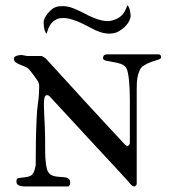

<svg xmlns="http://www.w3.org/2000/svg" viewBox="-20 -676 625 696"><path d="M73.2 0Q68.4 0 62.5 -0.5Q56.6 -1 51.5 -2.7Q46.4 -4.4 43 -7.8Q39.6 -11.2 39.6 -17.1Q39.6 -21.5 40.3 -24.9Q41 -28.3 45.4 -30.3Q61 -32.7 71.5 -33.7Q82 -34.7 89.4 -38.1Q96.7 -41.5 101.3 -50Q106 -58.6 109.4 -76.2Q109.4 -117.7 110.1 -161.6Q110.8 -205.6 112.8 -246.6Q113.8 -276.4 117.9 -304.4Q122.1 -332.5 122.1 -362.3Q122.1 -367.7 121.6 -370.1Q121.1 -372.6 118.7 -379.4Q117.2 -381.8 112.8 -388.4Q108.4 -395 103 -402.1Q97.7 -409.2 92.5 -415.8Q87.4 -422.4 85 -424.8Q80.1 -430.7 70.8 -434.3Q61.5 -438 52.5 -441.7Q43.5 -445.3 36.9 -450Q30.3 -454.6 30.3 -462.9Q30.3 -467.3 33.4 -470Q36.6 -472.7 41.3 -474.1Q45.9 -475.6 50.5 -476.1Q55.2 -476.6 58.1 -476.6Q59.1 -476.6 62 -476.1Q64.9 -475.6 68.4 -474.9Q71.8 -474.1 74.7 -473.6Q77.6 -473.1 79.1 -473.1H130.9Q133.3 -472.2 138.7 -469Q144 -465.8 146 -463.9Q183.1 -423.3 218.8 -384.3Q254.4 -345.2 289.3 -307.1Q324.2 -269 359.1 -231.4Q394 -193.8 429.7 -155.3Q432.1 -152.8 434.1 -150.9Q436 -149.4 438 -148.2Q439.9 -147 441.4 -147Q445.8 -147 448.2 -151.1Q450.7 -155.3 450.7 -156.2V-274.4V-315.9Q450.7 -333 450 -350.6Q449.2 -368.2 447.8 -383.5Q446.3 -398.9 443.8 -411.1Q441.4 -423.3 438 -429.2Q431.2 -440.4 417 -444.8Q402.8 -449.2 388.7 -451.4Q374.5 -453.6 364 -456.1Q353.5 -458.5 353.5 -465.3Q353.5 -479 369.6 -479H554.7Q564 -479 564 -467.8Q564 -462.9 553.2 -459.7Q542.5 -456.5 528.8 -451.7Q515.1 -446.8 502.2 -439Q489.3 -431.2 484.9 -417.5Q479.5 -405.3 477.5 -391.1Q475.6 -377 475.6 -352.1V-10.3Q475.6 -5.9 472.2 -2.9Q468.8 0 466.8 0Q460.4 0 452.6 -9.3Q450.7 -11.7 440.2 -23.4Q429.7 -35.2 413.1 -53.2Q396.5 -71.3 375 -94.2Q353.5 -117.2 330.1 -142.6Q306.6 -168 282.2 -194.3Q257.8 -220.7 235.4 -245.1Q212.9 -269.5 193.1 -290.8Q173.3 -312 159.7 -327.1Q154.8 -331.1 150.9 -331.1Q143.1 -331.1 141.1 -321.3Q139.2 -311.5 139.2 -300.8Q139.2 -295.9 139.4 -286.4Q139.6 -276.9 140.1 -264.4Q140.6 -252 141.4 -238Q142.1 -224.1 142.6 -211.2Q143.1 -198.2 143.3 -187.5Q143.6 -176.8 143.6 -170.4V-147Q143.6 -135.7 143.8 -121.6Q144 -107.4 145.3 -93.8Q146.5 -80.1 148.7 -68.8Q150.9 -57.6 155.3 -51.8Q160.2 -43.9 168 -40.5Q175.8 -37.1 184.6 -35.9Q193.4 -34.7 202.4 -34.4Q211.4 -34.2 218.5 -32.7Q225.6 -31.2 230 -27.1Q234.4 -22.9 234.4 -14.2Q234.4 -9.8 233.6 -7.1Q232.9 -4.4 228 0ZM149.4 -554.2Q147 -554.2 145 -559.1Q143.1 -564 141.1 -568.4Q138.2 -582 138.2 -596.2Q138.2 -602.5 142.3 -610.8Q146.5 -619.1 152.8 -627Q159.2 -634.8 167 -641.4Q174.8 -647.9 182.1 -650.4Q191.9 -653.8 206.5 -653.8Q225.1 -653.8 243.7 -646.7Q262.2 -639.6 279.3 -630.9Q288.6 -625.5 299.8 -620.1Q311 -614.7 322.8 -610.1Q334.5 -605.5 346.7 -602.5Q358.9 -599.6 370.6 -599.6Q382.8 -599.6 396 -605Q410.2 -609.4 421.6 -620.6Q433.1 -631.8 441.4 -656.2Q443.8 -656.2 446 -652.1Q448.2 -647.9 450 -642.1Q451.7 -636.2 452.6 -629.4Q453.6 -622.6 453.6 -617.2Q452.6 -607.9 447.8 -598.9Q442.9 -589.8 435.8 -582.3Q428.7 -574.7 420.2 -568.6Q411.6 -562.5 403.8 -559.1Q390.6 -554.2 377.4 -554.2Q358.9 -554.2 342 -560.1Q325.2 -565.9 310.5 -574.2Q298.3 -580.6 285.4 -587.2Q272.5 -593.8 259.5 -598.9Q246.6 -604 233.9 -607.4Q221.2 -610.8 209.5 -610.8Q204.1 -610.8 198.7 -610.1Q193.4 -609.4 188 -607.4Q175.3 -602.1 165.5 -590.6Q155.8 -579.1 149.4 -554.2Z"/></svg>

Font: IM FELL French Canon SC
Style: Regular
Weight: 400
Designer: Igino Marini
Foundry: Igino Marini
Version: 3.00